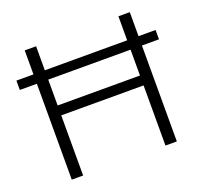

<svg xmlns="http://www.w3.org/2000/svg" viewBox="-122 -844 1034 984"><g transform="rotate(-20 394.5 -352.5)"><path d="M108 0V-523H15V-574H108V-705H170V-574H619V-705H681V-574H774V-523H681V0H619V-328H170V0ZM170 -382H619V-523H170Z"/></g></svg>

Font: Nunito Sans 12pt ExtraLight Light
Style: Regular
Weight: 300
Version: Version 3.101;gftools[0.9.27]